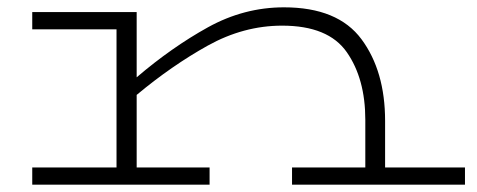

<svg xmlns="http://www.w3.org/2000/svg" viewBox="-20 -504 1303 524"><path d="M1249 -47V0H777V-47H977V-177Q977 -289 926.5 -361.5Q876 -434 750 -434Q645 -434 547 -379.5Q449 -325 353 -245V-47H552V0H68V-47H298V-424H68V-471H353V-293Q449 -375 547.5 -429.5Q646 -484 755 -484Q902 -484 966.5 -397Q1031 -310 1031 -174V-47Z"/></svg>

Font: BioRhyme Expanded Light
Style: Regular
Weight: 300
Width: 7
Designer: Aoife Mooney
Foundry: Aoife Mooney Type
Version: Version 1.001